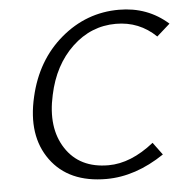

<svg xmlns="http://www.w3.org/2000/svg" viewBox="-50 -713 751 768"><g transform="rotate(-5 326.0 -329.0)"><path d="M347 6Q196 6 123.5 -93.5Q51 -193 87 -347Q120 -491 222 -577.5Q324 -664 455 -664Q570 -664 652 -591L599 -544Q532 -609 438 -609Q338 -609 262.5 -537.5Q187 -466 162 -348Q133 -218 188.5 -133Q244 -48 360 -48Q450 -48 543 -122L580 -72Q464 6 347 6Z"/></g></svg>

Font: EauTestInfant
Style: Italic
Weight: 400
Italic angle: -12°
Designer: Christian Thalmann (Catharsis Fonts)
Version: Version 0.001;PS 000.001;hotconv 1.0.88;makeotf.lib2.5.64775